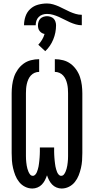

<svg xmlns="http://www.w3.org/2000/svg" viewBox="-20 -1075 540 1103"><path d="M334 8Q319 8 304.5 2Q290 -4 279.5 -15Q269 -26 262 -39.5Q255 -53 250 -68Q245 -53 238 -39.5Q231 -26 220.5 -15Q210 -4 195.5 2Q181 8 166 8Q144 8 124 -2Q104 -12 90 -29.5Q76 -47 68 -67.5Q60 -88 55 -109.5Q50 -131 48.5 -152.5Q47 -174 47 -196V-539Q47 -562 50 -586Q53 -610 60.5 -632.5Q68 -655 82 -675Q96 -695 115 -709Q134 -723 157.5 -729Q181 -735 205 -735V-662Q191 -662 178.5 -656.5Q166 -651 157 -641Q148 -631 142.5 -618.5Q137 -606 134 -592.5Q131 -579 130 -565.5Q129 -552 129 -539V-196Q129 -187 129 -178Q129 -169 129.5 -160Q130 -151 131 -142Q132 -133 133.5 -123.5Q135 -114 137.5 -105.5Q140 -97 143.5 -88.5Q147 -80 153 -72.5Q159 -65 169 -65Q177 -65 183 -72Q189 -79 192 -86.5Q195 -94 197.5 -102.5Q200 -111 201.5 -119Q203 -127 204 -135.5Q205 -144 206 -152.5Q207 -161 207.5 -169.5Q208 -178 208.5 -186.5Q209 -195 209 -203.5Q209 -212 209 -221V-228H291V-221Q291 -212 291 -203.5Q291 -195 291.5 -186.5Q292 -178 292.5 -169.5Q293 -161 294 -152.5Q295 -144 296 -135.5Q297 -127 298.5 -119Q300 -111 302.5 -102.5Q305 -94 308 -86.5Q311 -79 317 -72Q323 -65 331 -65Q341 -65 347 -72.5Q353 -80 356.5 -88.5Q360 -97 362.5 -105.5Q365 -114 366.5 -123.5Q368 -133 369 -142Q370 -151 370.5 -160Q371 -169 371 -178Q371 -187 371 -196V-539Q371 -552 370 -565.5Q369 -579 366 -592.5Q363 -606 357.5 -618.5Q352 -631 343 -641Q334 -651 321.5 -656.5Q309 -662 295 -662V-735Q319 -735 342.5 -729Q366 -723 385 -709Q404 -695 418 -675Q432 -655 439.5 -632.5Q447 -610 450 -586Q453 -562 453 -539V-196Q453 -174 451.5 -152.5Q450 -131 445 -109.5Q440 -88 432 -67.5Q424 -47 410 -29.5Q396 -12 376 -2Q356 8 334 8ZM450 -930Q432 -930 415 -935Q398 -940 382 -947Q366 -954 350 -962.5Q334 -971 318 -978Q302 -985 285 -990Q268 -995 250 -995Q237 -995 224.5 -991Q212 -987 202.5 -977.5Q193 -968 189 -955.5Q185 -943 185 -930H118Q118 -956 126.5 -981Q135 -1006 154 -1023.5Q173 -1041 198.5 -1048Q224 -1055 250 -1055Q268 -1055 285 -1050Q302 -1045 318 -1038Q334 -1031 350 -1022.5Q366 -1014 382 -1007Q398 -1000 415 -995Q432 -990 450 -990ZM240 -781 200 -818Q212 -831 221.5 -846.5Q231 -862 236 -880Q228 -881 220.5 -885.5Q213 -890 207.5 -897Q202 -904 200 -912.5Q198 -921 198 -930Q198 -940 201.5 -950.5Q205 -961 212 -968Q219 -975 229.5 -978.5Q240 -982 250 -982Q260 -982 270.5 -978.5Q281 -975 288 -968Q295 -961 298.5 -950.5Q302 -940 302 -930Q302 -909 298 -888.5Q294 -868 286 -848.5Q278 -829 266.5 -812Q255 -795 240 -781Z"/></svg>

Font: Iosevka Term Curly Medium
Style: Regular
Weight: 500
Designer: Belleve Invis
Foundry: Belleve Invis
Version: Version 32.3.0